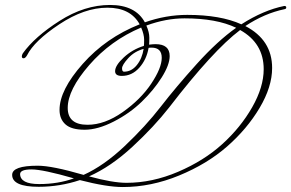

<svg xmlns="http://www.w3.org/2000/svg" viewBox="-20 -743 1174 774"><path d="M480 -454Q510 -454 531.5 -480.5Q553 -507 559 -546Q522 -536 497 -508.5Q472 -481 472 -467.5Q472 -454 480 -454ZM61 -41Q62 -1 138 -1Q214 -1 278 -24Q153 -60 107 -60Q61 -60 61 -41ZM560 -558Q561 -562 561 -583Q561 -604 549 -632Q426 -580 339.5 -480.5Q253 -381 253 -308Q253 -240 333 -240Q402 -240 474.5 -291Q547 -342 589.5 -405.5Q632 -469 632 -510Q632 -551 591 -551Q583 -551 579 -550Q571 -503 541.5 -470Q512 -437 471 -437Q444 -437 444 -456Q444 -479 479 -511.5Q514 -544 560 -558ZM1043 -464Q1043 -569 948 -622Q839 -540 662 -310Q601 -232 514 -151.5Q427 -71 339 -32Q434 -6 490 -6Q594 -6 698 -50.5Q802 -95 876 -162Q950 -229 996.5 -310.5Q1043 -392 1043 -464ZM89 -520Q82 -508 75 -508Q68 -508 68 -516Q68 -521 72 -528Q120 -595 220.5 -659Q321 -723 423.5 -723Q526 -723 564 -653Q649 -683 735 -683Q869 -683 953 -645Q1042 -702 1126 -719Q1134 -719 1134 -713Q1134 -707 1127 -706Q1046 -689 969 -638Q1077 -582 1077 -469Q1077 -393 1026.5 -308Q976 -223 895.5 -152.5Q815 -82 702 -35.5Q589 11 475 11Q410 11 302 -17Q221 10 136 10Q29 10 29 -38Q29 -75 132 -75Q190 -75 317 -38Q399 -75 483 -154.5Q567 -234 628.5 -313.5Q690 -393 773.5 -485.5Q857 -578 932 -631Q853 -669 724 -669Q649 -669 570 -640Q582 -613 582 -591Q582 -569 581 -563Q597 -565 607 -565Q664 -565 664 -517Q664 -482 632 -431Q600 -380 551.5 -333Q503 -286 438.5 -253Q374 -220 321 -220Q268 -220 244 -241.5Q220 -263 220 -300Q220 -380 313.5 -485.5Q407 -591 543 -645Q506 -712 413 -712Q320 -712 219 -645Q118 -578 89 -520Z"/></svg>

Font: Miss Fajardose
Style: Regular
Weight: 400
Version: Version 1.000